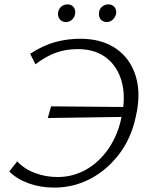

<svg xmlns="http://www.w3.org/2000/svg" viewBox="-20 -843 672 872"><path d="M226 9Q164 9 111 -10Q58 -29 22 -64L58 -110Q91 -75 139.5 -57Q188 -39 241 -39Q312 -39 371.5 -73Q431 -107 473 -168Q515 -229 532 -311Q552 -402 533 -471.5Q514 -541 463 -580.5Q412 -620 333 -620Q279 -620 233.5 -603.5Q188 -587 141 -551L117 -599Q178 -638 232.5 -652.5Q287 -667 345 -667Q443 -667 508 -621.5Q573 -576 597 -495.5Q621 -415 596 -310Q575 -213 520 -141.5Q465 -70 389.5 -30.5Q314 9 226 9ZM197 -307 212 -360 551 -357 539 -312ZM280 -743Q267 -743 258.5 -749Q250 -755 246 -765.5Q242 -776 244 -788Q247 -803 258.5 -813Q270 -823 286 -823Q299 -823 307 -817.5Q315 -812 319 -802.5Q323 -793 321 -780Q319 -765 307.5 -754Q296 -743 280 -743ZM465 -743Q453 -743 444 -749Q435 -755 431.5 -765.5Q428 -776 430 -788Q432 -803 444 -813Q456 -823 472 -823Q484 -823 492.5 -817.5Q501 -812 505 -802.5Q509 -793 507 -780Q504 -765 492.5 -754Q481 -743 465 -743Z"/></svg>

Font: Ysabeau Office Light
Style: Italic
Weight: 300
Italic angle: -12°
Designer: Christian Thalmann (Catharsis Fonts)
Version: Version 2.001;gftools[0.9.30]; featfreeze: tnum,lnum,ss02